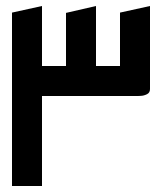

<svg xmlns="http://www.w3.org/2000/svg" viewBox="-20 -620 540 640"><path d="M50 -300V-400H200V-577L300 -600V-400H380V-578L480 -600V-323Q480 -311 470 -306Q460 -301 450 -300.5Q440 -300 440 -300ZM20 0V-578L120 -600V0Z"/></svg>

Font: Reem Kufi
Style: Regular
Weight: 400
Designer: Khaled Hosny
Version: Version 1.6